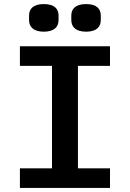

<svg xmlns="http://www.w3.org/2000/svg" viewBox="-20 -926 640 946"><path d="M522 0V-96.6H364V-601.6H522V-698.2H78.1V-601.6H236.2V-96.6H78.1V0ZM123.2 -827.4C123.2 -795.5 142.8 -769.9 195.7 -769.9C249.3 -769.9 268.5 -795.5 268.5 -827.4V-849.4C268.5 -881.4 249.3 -905.9 195.7 -905.9C142.8 -905.9 123.2 -881.4 123.2 -849.4ZM331.3 -827.4C331.3 -795.5 350.9 -769.9 404.5 -769.9C457.4 -769.9 476.6 -795.5 476.6 -827.4V-849.4C476.6 -881.4 457.4 -905.9 404.5 -905.9C350.9 -905.9 331.3 -881.4 331.3 -849.4Z"/></svg>

Font: Margiela Mono SemiBold
Style: Regular
Weight: 600
Designer: Mike Abbink, Paul van der Laan, Pieter van Rosmalen
Foundry: Bold Monday
Version: Version 2.003 2021